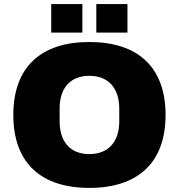

<svg xmlns="http://www.w3.org/2000/svg" viewBox="-20 -905 873 937"><path d="M230 -746H382V-885H230ZM450 -746H602V-885H450ZM416 12C651 12 788 -109 788 -344C788 -579 651 -700 416 -700C181 -700 45 -579 45 -344C45 -109 181 12 416 12ZM416 -153C319 -153 271 -218 271 -312V-376C271 -470 319 -535 416 -535C513 -535 562 -470 562 -376V-312C562 -218 513 -153 416 -153Z"/></svg>

Font: Archivo Black
Style: Regular
Weight: 900
Designer: Hector Gatti
Foundry: Omnibus-Type
Version: Version 2.001